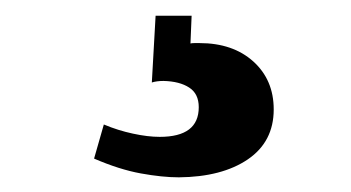

<svg xmlns="http://www.w3.org/2000/svg" viewBox="-20 -19 457 250"><path d="M212.9 211.9Q191.4 211.9 163.3 206.8Q135.3 201.7 102.5 187.5L115.2 143.1Q133.8 150.9 153.1 155Q172.4 159.2 188 159.2Q238.8 159.2 238.8 120.6Q238.8 103 226.3 95Q213.9 86.9 192.9 86.4Q184.1 86.4 177.7 88.4L182.6 1.5H229.5L228 37.6Q230 37.1 233.4 37.1Q236.8 37.1 239.7 37.1Q283.2 37.1 309.8 61Q336.4 85 336.4 123.5Q336.4 165.5 302.7 188.5Q269 211.4 212.9 211.9Z"/></svg>

Font: Kameron
Style: Bold
Weight: 700
Designer: Vernon Adams
Foundry: Vernon Adams
Version: Version 1.100